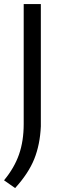

<svg xmlns="http://www.w3.org/2000/svg" viewBox="-20 -760 320 952"><path d="M0 134Q51 72.5 74.2 6Q97.5 -60.5 97.5 -145V-740H182.5V-133.5Q178.5 -43 149.8 28.5Q121 100 55 172.5Z"/></svg>

Font: Encode Sans Expanded
Style: Regular
Weight: 400
Width: 7
Designer: Multiple Designers
Foundry: Impallari Type
Version: Version 2.000